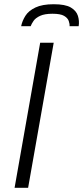

<svg xmlns="http://www.w3.org/2000/svg" viewBox="-20 -888 393 908"><path d="M49 0 170 -686H234L113 0ZM80 -764Q85 -789 100 -813Q115 -837 147.5 -852.5Q180 -868 234 -868Q289 -868 315 -852.5Q341 -837 348.5 -813Q356 -789 352 -764H309Q310 -775 305 -789Q300 -803 283 -813Q266 -823 228 -823Q191 -823 169.5 -813Q148 -803 138.5 -789Q129 -775 125 -764Z"/></svg>

Font: Archivo SemiBold ExtraLight
Style: Italic
Weight: 250
Italic angle: -10°
Version: Version 2.001